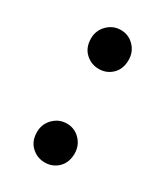

<svg xmlns="http://www.w3.org/2000/svg" viewBox="-119 -472 461 535"><g transform="rotate(30 111.5 -204.0)"><path d="M51 -54Q51 -80 69 -98Q87 -116 112 -116Q137 -116 154.5 -98Q172 -80 172 -54Q172 -25 154.5 -8Q137 9 112 9Q87 9 69 -8Q51 -25 51 -54ZM51 -355Q51 -381 69 -399Q87 -417 112 -417Q137 -417 154.5 -399Q172 -381 172 -355Q172 -326 154.5 -309Q137 -292 112 -292Q87 -292 69 -309Q51 -326 51 -355Z"/></g></svg>

Font: Mukta
Style: Regular
Weight: 400
Designer: Girish Dalvi and Yashodeep Gholap
Foundry: Ek Type
Version: Version 2.538;PS 1.001;hotconv 16.6.51;makeotf.lib2.5.65220;